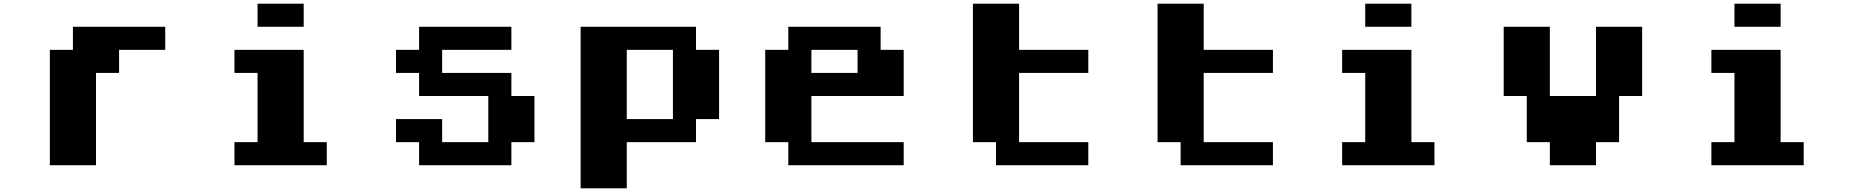

<svg xmlns="http://www.w3.org/2000/svg" viewBox="-20 -895 10040 1040"><path d="M375 -750H875V-625H625V-500H500V0H250V-625H375Z M1375 -875H1625V-750H1375ZM1250 -625H1625V-125H1750V0H1250V-125H1375V-500H1250Z M2250 -750H2750V-625H2375V-500H2750V-375H2875V-125H2750V0H2250V-125H2125V-250H2375V-125H2625V-375H2250V-500H2125V-625H2250Z M3125 -750H3750V-625H3875V-250H3750V-125H3375V125H3125ZM3375 -625V-250H3625V-625Z M4250 -750H4750V-625H4875V-375H4375V-125H4875V0H4250V-125H4125V-625H4250ZM4375 -625V-500H4625V-625Z M5250 -875H5500V-625H5875V-500H5500V-125H5875V0H5375V-125H5250Z M6250 -875H6500V-625H6875V-500H6500V-125H6875V0H6375V-125H6250Z M7375 -875H7625V-750H7375ZM7250 -625H7625V-125H7750V0H7250V-125H7375V-500H7250Z M8125 -750H8375V-375H8625V-750H8875V-375H8750V-125H8625V0H8375V-125H8250V-375H8125Z M9375 -875H9625V-750H9375ZM9250 -625H9625V-125H9750V0H9250V-125H9375V-500H9250Z"/></svg>

Font: Dogica
Style: Bold
Weight: 700
Monospace: yes
Designer: Roberto Mocci
Version: Version 001.000